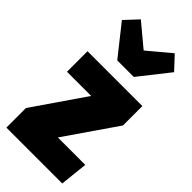

<svg xmlns="http://www.w3.org/2000/svg" viewBox="-261 -872 921 921"><g transform="rotate(45 200.0 -411.5)"><path d="M321.8 -823.2 383.8 -756.8 263.2 -604H150.9L29.8 -756.8L91.8 -823.2L207 -727.1ZM391.1 -534.2V-402.8L210.9 -141.1H397L381.8 0H2.9V-132.8L183.1 -395H19V-534.2Z"/></g></svg>

Font: Fira Sans Compressed Heavy
Style: Regular
Weight: 900
Width: 1
Designer: Carrois Corporate & Edenspiekermann AG
Foundry: Carrois Corporate GbR & Edenspiekermann AG
Version: Version 4.203;PS 004.203;hotconv 1.0.88;makeotf.lib2.5.64775